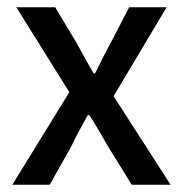

<svg xmlns="http://www.w3.org/2000/svg" viewBox="-20 -509 504 529"><path d="M14 0 171 -255 25 -489H132L192 -389Q203 -369 214.5 -348Q226 -327 238 -307H242Q252 -327 262.5 -348Q273 -369 284 -389L336 -489H439L293 -244L450 0H343L278 -105Q265 -127 252.5 -149Q240 -171 226 -192H222Q210 -171 198.5 -149.5Q187 -128 176 -105L117 0Z"/></svg>

Font: Mada Medium
Style: Regular
Weight: 500
Designer: Khaled Hosny
Version: Version 1.5